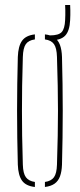

<svg xmlns="http://www.w3.org/2000/svg" viewBox="-20 -741 318 765"><path d="M51 -85Q49.5 -138.5 48.8 -192.2Q48 -246 48 -299.5Q48 -353 48.8 -406.8Q49.5 -460.5 51 -514Q52.5 -557 67.8 -578.5Q83 -600 119 -604V-584Q93.5 -580.5 82.8 -565Q72 -549.5 71 -514Q69 -450.5 68.2 -399Q67.5 -347.5 67.5 -299.5Q67.5 -251.5 68.2 -200Q69 -148.5 71 -85Q72 -50 83.2 -34.8Q94.5 -19.5 119 -16V4Q83 0 67.8 -21.2Q52.5 -42.5 51 -85ZM159 4V-16Q184 -19.5 195 -34.8Q206 -50 207 -85Q209 -148.5 210 -200Q211 -251.5 211 -299.5Q211 -347.5 210 -399Q209 -450.5 207 -514Q206 -549.5 195.2 -565Q184.5 -580.5 159 -584V-604Q183 -601.5 197.5 -591Q212 -580.5 219 -561.8Q226 -543 227 -514Q228.5 -460.5 229.2 -406.8Q230 -353 230 -299.5Q230 -246 229.2 -192.2Q228.5 -138.5 227 -85Q226 -57 219 -38.2Q212 -19.5 197.5 -9.2Q183 1 159 4ZM179.5 -580Q175 -580 170 -582L168.5 -600Q171.5 -600 174 -600Q176.5 -600 179.5 -600Q213.5 -600 225.8 -613.2Q238 -626.5 239.5 -661Q240 -671 240.2 -681Q240.5 -691 240.2 -701Q240 -711 239.5 -721H259.5Q260 -711 260.2 -701Q260.5 -691 260.2 -681Q260 -671 259.5 -661Q257.5 -617.5 239.5 -598.8Q221.5 -580 179.5 -580Z"/></svg>

Font: Big Shoulders Stencil Display SC Thin
Style: Regular
Weight: 100
Designer: Patric King
Foundry: XO Type Co
Version: Version 2.001